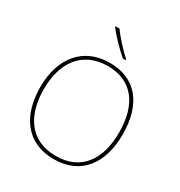

<svg xmlns="http://www.w3.org/2000/svg" viewBox="-217 -1103 1189 1265"><g transform="rotate(30 377.0 -471.0)"><path d="M323 -952H293V-945C328 -900 388 -836 441 -792H462V-798C417 -838 352 -909 323 -952ZM690 -358C690 -590 579 -725 382 -725C177 -725 63 -574 63 -359C63 -143 168 10 376 10C587 10 690 -143 690 -358ZM90 -359C90 -556 186 -700 382 -700C562 -700 663 -575 663 -358C663 -156 573 -15 377 -15C182 -15 90 -159 90 -359Z"/></g></svg>

Font: Noto Sans Arabic UI Th
Style: Regular
Weight: 100
Designer: Monotype Design Team, Nadine Chahine and Nizar Qandah
Foundry: Monotype Imaging Inc.
Version: Version 2.010